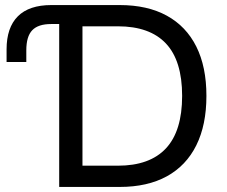

<svg xmlns="http://www.w3.org/2000/svg" viewBox="-20 -739 899 759"><path d="M214 0V-644H182Q131 -644 107.5 -619.5Q84 -595 84 -540V-494H6V-544Q6 -630 50.5 -674.5Q95 -719 183 -719H453Q563 -719 639.5 -677Q716 -635 756 -555Q796 -475 796 -360Q796 -245 756 -164.5Q716 -84 639.5 -42Q563 0 453 0ZM306 -84H446Q572 -84 636 -152.5Q700 -221 700 -360Q700 -499 636 -567Q572 -635 446 -635H306Z"/></svg>

Font: Nunitoga
Style: Medium
Weight: 500
Designer: Vernon Adams
Foundry: Vernon Adams
Version: Version 1.0